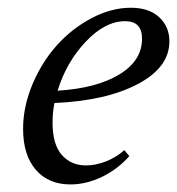

<svg xmlns="http://www.w3.org/2000/svg" viewBox="-20 -472 464 503"><path d="M164.6 11.2Q106.9 11.2 73.7 -27.3Q40.5 -65.9 40.5 -134.3Q40.5 -192.4 64.9 -250.7Q89.4 -309.1 128.7 -353Q168 -397 219.7 -424.3Q271.5 -451.7 322.8 -451.7Q370.6 -451.7 397.2 -426.8Q423.8 -401.9 423.8 -363.8Q423.8 -295.4 340.8 -251.7Q257.8 -208 122.6 -202.1Q117.7 -177.7 117.7 -150.4Q117.7 -93.8 141.8 -66.2Q166 -38.6 205.6 -38.6Q229.5 -38.6 256.6 -48.8Q283.7 -59.1 305.7 -78.6L318.8 -63Q288.1 -28.3 246.8 -8.5Q205.6 11.2 164.6 11.2ZM308.1 -416.5Q255.4 -416.5 204.6 -362.8Q153.8 -309.1 130.9 -234.4Q232.9 -240.7 292.5 -276.9Q352.1 -313 352.1 -370.6Q352.1 -416.5 308.1 -416.5Z"/></svg>

Font: Elstob 10pt
Style: Italic
Weight: 400
Italic angle: -20°
Designer: Peter S. Baker
Version: Version 1.015